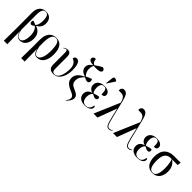

<svg xmlns="http://www.w3.org/2000/svg" viewBox="232 -2196 3825 3825"><g transform="rotate(45 2145.0 -283.0)"><path d="M67 237H165L159 -122H161C178 -35 216 10 287 10C395 10 463 -81 463 -217C463 -335 401 -397 316 -425V-427C374 -464 420 -510 420 -598C420 -682 384 -771 255 -771C132 -771 68 -686 69 -555L71 -123ZM270 -6C210 -6 183 -48 159 -166V-582C159 -713 188 -761 252 -761C312 -761 340 -713 340 -594C340 -517 320 -461 291 -428C255 -444 219 -458 201 -462C189 -449 187 -432 187 -421C187 -389 207 -374 229 -374C255 -375 276 -395 290 -409C334 -384 372 -314 372 -214C372 -63 326 -6 270 -6Z M556 237H654L649 -117H651C675 -18 717 10 769 10C881 10 966 -81 966 -275C966 -455 897 -545 770 -545C633 -545 560 -452 560 -277L561 -79ZM755 -6C706 -6 671 -59 649 -179L648 -281C648 -456 683 -535 765 -535C847 -535 875 -458 875 -272C875 -93 816 -6 755 -6Z M1234 10C1379 10 1451 -150 1451 -310C1451 -431 1429 -544 1345 -544C1311 -544 1288 -521 1288 -482C1339 -469 1400 -415 1400 -303C1400 -129 1345 -3 1254 -3C1188 -3 1186 -45 1186 -147V-408C1186 -486 1178 -539 1093 -539C1059 -539 1030 -524 1006 -504L1011 -495C1034 -515 1054 -522 1066 -522C1095 -522 1098 -492 1098 -427V-131C1098 -45 1127 10 1234 10Z M1782 209C1839 157 1873 106 1873 56C1873 -7 1837 -34 1752 -70C1658 -109 1634 -145 1634 -215C1635 -292 1672 -340 1726 -391C1773 -368 1792 -360 1811 -360C1838 -359 1864 -378 1864 -415C1864 -429 1860 -449 1847 -465C1826 -460 1781 -443 1725 -414C1696 -448 1663 -489 1663 -564C1663 -612 1675 -656 1689 -675C1811 -667 1889 -679 1889 -732C1889 -758 1878 -772 1836 -787C1787 -763 1751 -736 1687 -692C1649 -710 1624 -741 1622 -803C1579 -803 1547 -787 1547 -745C1547 -692 1618 -677 1675 -677C1597 -632 1580 -582 1580 -545C1580 -458 1649 -421 1711 -402V-397C1623 -355 1543 -295 1543 -193C1543 -100 1601 -48 1730 6C1786 28 1824 56 1824 99C1824 131 1811 160 1776 204Z M2115 -606 2219 -764V-776C2181 -810 2129 -818 2123 -766L2105 -610ZM2114 10C2225 10 2280 -38 2280 -92C2280 -110 2273 -123 2256 -128C2239 -27 2193 -1 2133 -1C2054 -1 2022 -64 2022 -140C2022 -210 2048 -247 2074 -272C2116 -246 2144 -235 2167 -235C2193 -235 2214 -253 2214 -278C2214 -297 2206 -310 2196 -317C2165 -313 2125 -303 2074 -286C2057 -298 2035 -347 2035 -405C2035 -499 2071 -535 2120 -535C2183 -535 2199 -497 2199 -382C2259 -382 2278 -406 2278 -445C2278 -491 2236 -545 2125 -545C2023 -545 1945 -493 1945 -402C1945 -337 1985 -294 2044 -277V-274C1979 -256 1931 -213 1931 -136C1931 -55 1992 10 2114 10Z M2357 0H2468L2618 -399H2621V-402L2675 -172C2713 -21 2735 6 2794 6C2822 6 2849 -9 2865 -29L2859 -38C2843 -22 2820 -11 2796 -11C2744 -11 2728 -34 2691 -178L2591 -586C2558 -722 2526 -770 2457 -770C2401 -770 2383 -725 2386 -681C2500 -681 2544 -690 2587 -538Z M2907 0H3018L3168 -399H3171V-402L3225 -172C3263 -21 3285 6 3344 6C3372 6 3399 -9 3415 -29L3409 -38C3393 -22 3370 -11 3346 -11C3294 -11 3278 -34 3241 -178L3141 -586C3108 -722 3076 -770 3007 -770C2951 -770 2933 -725 2936 -681C3050 -681 3094 -690 3137 -538Z M3590 10C3701 10 3756 -38 3756 -92C3756 -110 3749 -123 3732 -128C3715 -27 3669 -1 3609 -1C3530 -1 3498 -64 3498 -140C3498 -210 3524 -247 3550 -272C3592 -246 3620 -235 3643 -235C3669 -235 3690 -253 3690 -278C3690 -297 3682 -310 3672 -317C3641 -313 3601 -303 3550 -286C3533 -298 3511 -347 3511 -405C3511 -499 3547 -535 3596 -535C3659 -535 3675 -497 3675 -382C3735 -382 3754 -406 3754 -445C3754 -491 3712 -545 3601 -545C3499 -545 3421 -493 3421 -402C3421 -337 3461 -294 3520 -277V-274C3455 -256 3407 -213 3407 -136C3407 -55 3468 10 3590 10Z M4020 10C4161 10 4225 -98 4225 -238C4225 -342 4179 -412 4112 -461H4267L4276 -536H4088C3930 -536 3818 -452 3818 -247C3818 -89 3890 10 4020 10ZM4022 0C3939 0 3908 -80 3908 -244C3908 -413 3988 -461 4065 -461H4099C4115 -429 4135 -340 4135 -235C4135 -71 4095 0 4022 0Z"/></g></svg>

Font: Noto Serif Display Condensed
Style: Regular
Weight: 400
Width: 3
Designer: Monotype Design Team
Foundry: Monotype Imaging Inc.
Version: Version 2.009